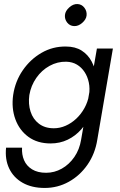

<svg xmlns="http://www.w3.org/2000/svg" viewBox="-20 -700 593 949"><path d="M89 30Q87 64 99 92Q111 120 138.5 137Q166 154 208 154Q249 154 285.5 133.5Q322 113 347.5 76Q373 39 381 -10L459 -460H538L461 -10Q450 60 412.5 114Q375 168 320 198.5Q265 229 201 229Q137 229 92 203.5Q47 178 25.5 133Q4 88 10 30ZM45 -230Q55 -298 92.5 -352.5Q130 -407 185.5 -439Q241 -471 306 -470Q352 -470 383.5 -450Q415 -430 433 -396Q451 -362 456.5 -319.5Q462 -277 456 -230Q449 -181 430 -137.5Q411 -94 382 -61Q353 -28 314.5 -9.5Q276 9 230 9Q165 9 120.5 -23.5Q76 -56 56 -110.5Q36 -165 45 -230ZM125 -230Q119 -186 131 -148.5Q143 -111 172.5 -88.5Q202 -66 246 -66Q276 -66 304.5 -78.5Q333 -91 357 -113.5Q381 -136 397.5 -166Q414 -196 420 -230Q425 -263 419 -292Q413 -321 398 -344Q383 -367 360.5 -380.5Q338 -394 308 -395Q264 -396 225 -374.5Q186 -353 159.5 -315Q133 -277 125 -230ZM301 -626Q303 -646 322.5 -663.5Q342 -681 363 -680Q384 -679 397 -662Q410 -645 408 -624Q406 -604 386.5 -587Q367 -570 346 -571Q325 -572 312 -588.5Q299 -605 301 -626Z"/></svg>

Font: Jost
Style: Italic
Weight: 400
Italic angle: -5°
Version: Version 3.710